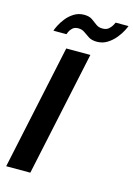

<svg xmlns="http://www.w3.org/2000/svg" viewBox="-135 -984 729 1053"><g transform="rotate(15 229.5 -458.0)"><path d="M161 -709H298L147 0H10ZM313 -788Q284 -788 266 -799.5Q248 -811 233 -822Q218 -833 197 -833Q176 -833 164 -821.5Q152 -810 147 -798Q142 -786 142 -785H68Q70 -794 80.5 -815Q91 -836 108.5 -858.5Q126 -881 151.5 -897Q177 -913 209 -913Q238 -913 255 -901Q272 -889 287 -877.5Q302 -866 324 -866Q347 -866 360 -878Q373 -890 379 -902Q385 -914 386 -916H459Q457 -909 446.5 -888.5Q436 -868 417.5 -845Q399 -822 372.5 -805Q346 -788 313 -788Z"/></g></svg>

Font: Raleway
Style: Bold Italic
Weight: 700
Italic angle: -12°
Designer: Matt McInerney, Pablo Impallari, Rodrigo Fuenzalida
Foundry: Matt McInerney, Pablo Impallari, Rodrigo Fuenzalida
Version: Version 4.101;RELEASE